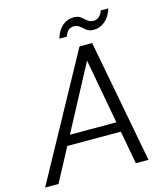

<svg xmlns="http://www.w3.org/2000/svg" viewBox="-137 -959 916 1055"><g transform="rotate(-15 321.0 -431.5)"><path d="M-12 0 371 -700H443L576 0H504L391 -614L64 0ZM122 -189 150 -245H496L506 -189ZM275 -770Q289 -816 317 -839.5Q345 -863 379 -863Q406 -863 420.5 -851.5Q435 -840 448.5 -828Q462 -816 484 -816Q500 -816 514 -827.5Q528 -839 535 -861H578Q565 -817 536 -792.5Q507 -768 472 -768Q446 -768 430.5 -780Q415 -792 402 -803.5Q389 -815 368 -815Q351 -815 338 -804Q325 -793 318 -770Z"/></g></svg>

Font: DM Sans Light
Style: Italic
Weight: 300
Italic angle: -10°
Designer: Colophon Foundry, Jonny Pinhorn
Foundry: Colophon Foundry
Version: Version 4.004;gftools[0.9.30]